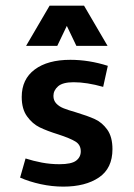

<svg xmlns="http://www.w3.org/2000/svg" viewBox="-20 -659 478 686"><path d="M348.6 -348.6Q290 -365.2 243.2 -365.2Q204.1 -365.2 187.5 -350.6Q170.9 -335.9 170.9 -316.4Q170.9 -299.8 181.2 -289.1Q191.4 -278.3 207.5 -272Q223.6 -265.6 251 -257.8Q293 -245.1 318.8 -233.4Q344.7 -221.7 363.3 -195.8Q381.8 -169.9 381.8 -126Q381.8 -57.6 333.5 -24.9Q285.2 7.8 206.1 7.8Q166 7.8 125.5 -1Q85 -9.8 51.8 -24.4L71.3 -92.8Q98.6 -84 129.4 -78.1Q160.2 -72.3 192.4 -72.3Q235.4 -72.3 252 -85Q268.6 -97.7 268.6 -118.2Q268.6 -141.6 249.5 -153.3Q230.5 -165 188.5 -178.7Q147.5 -191.4 121.6 -204.1Q95.7 -216.8 76.7 -243.2Q57.6 -269.5 57.6 -312.5Q57.6 -376 104 -410.6Q150.4 -445.3 231.4 -445.3Q297.9 -445.3 365.2 -423.8ZM364.3 -495.1H252.9L198.2 -609.4H239.3L184.6 -495.1H73.2L157.2 -638.7H280.3Z"/></svg>

Font: Sudo Variable
Style: Regular
Weight: 400
Monospace: yes
Designer: Jens Kutilek
Foundry: Jens Kutilek
Version: Version 0.040